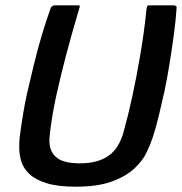

<svg xmlns="http://www.w3.org/2000/svg" viewBox="-20 -693 685 723"><path d="M265 10Q198 10 156 -3Q114 -16 91.5 -37Q69 -58 61 -83Q53 -108 52.5 -132Q52 -156 54 -175Q59 -215 66.5 -261Q74 -307 83 -346Q94 -394 107.5 -449.5Q121 -505 137.5 -560.5Q154 -616 171 -663Q173 -668 177.5 -670.5Q182 -673 188 -673Q209 -673 229.5 -673Q250 -673 272 -673Q280 -673 280.5 -670.5Q281 -668 276 -653Q264 -613 252 -570Q240 -527 228 -482Q208 -406 192 -333Q176 -260 168 -191Q165 -170 166.5 -152.5Q168 -135 175.5 -121Q183 -107 196 -97.5Q209 -88 230 -83Q251 -78 281 -78Q318 -78 345 -86Q372 -94 391.5 -108.5Q411 -123 423.5 -144Q436 -165 444 -191Q463 -259 478.5 -331Q494 -403 507 -479Q515 -525 521 -568.5Q527 -612 531 -653Q533 -668 534.5 -670.5Q536 -673 545 -673Q567 -673 588.5 -673Q610 -673 632 -673Q639 -673 642.5 -670.5Q646 -668 645 -663Q642 -616 634.5 -561Q627 -506 618 -450.5Q609 -395 599 -348Q590 -308 579 -261.5Q568 -215 555 -175Q547 -151 532.5 -120Q518 -89 487 -59.5Q456 -30 402.5 -10Q349 10 265 10Z"/></svg>

Font: Glory Thin SemiBold
Style: Italic
Weight: 600
Italic angle: -12°
Version: Version 1.011